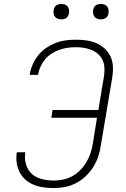

<svg xmlns="http://www.w3.org/2000/svg" viewBox="-20 -944 640 972"><path d="M252 8Q225 8 199.5 4.5Q174 1 151 -8.5Q128 -18 109.5 -34Q91 -50 79.5 -72Q68 -94 64.5 -120Q61 -146 65 -172Q65 -172 65 -172.5Q65 -173 66 -173H108Q108 -173 108 -172.5Q108 -172 108 -172Q103 -142 111.5 -112.5Q120 -83 141 -64Q162 -45 191.5 -37.5Q221 -30 252 -30Q276 -30 300 -35Q324 -40 346.5 -52.5Q369 -65 387 -83.5Q405 -102 418 -124Q431 -146 438.5 -169.5Q446 -193 450 -217L471 -348H240L246 -387H478L507 -562Q510 -583 508.5 -603.5Q507 -624 498.5 -641.5Q490 -659 475.5 -671.5Q461 -684 442.5 -691.5Q424 -699 404 -702Q384 -705 363 -705Q342 -705 321.5 -702Q301 -699 281 -692Q261 -685 242 -673Q223 -661 209 -644.5Q195 -628 186 -608.5Q177 -589 173 -568Q173 -567 173 -566.5Q173 -566 173 -565H130Q131 -566 131 -567Q131 -568 131 -569Q135 -595 146 -619Q157 -643 174 -664.5Q191 -686 214 -701.5Q237 -717 261.5 -726.5Q286 -736 311.5 -739.5Q337 -743 363 -743Q390 -743 416.5 -739.5Q443 -736 466.5 -726Q490 -716 509 -699Q528 -682 539 -659Q550 -636 551.5 -609Q553 -582 549 -556L491 -211Q487 -182 478 -154Q469 -126 453 -100Q437 -74 414.5 -52.5Q392 -31 365 -17Q338 -3 309 2.5Q280 8 252 8ZM490 -846Q481 -846 472.5 -849Q464 -852 458.5 -859Q453 -866 451.5 -875.5Q450 -885 452 -895Q453 -901 456 -907Q459 -913 465 -917Q471 -921 477.5 -922.5Q484 -924 490 -924Q500 -924 508.5 -921Q517 -918 522.5 -911Q528 -904 529.5 -894.5Q531 -885 529 -875Q528 -869 524.5 -863Q521 -857 515.5 -853Q510 -849 503.5 -847.5Q497 -846 490 -846ZM290 -846Q281 -846 272.5 -849Q264 -852 258.5 -859Q253 -866 251.5 -875.5Q250 -885 252 -895Q253 -901 256 -907Q259 -913 265 -917Q271 -921 277.5 -922.5Q284 -924 290 -924Q300 -924 308.5 -921Q317 -918 322.5 -911Q328 -904 329.5 -894.5Q331 -885 329 -875Q328 -869 324.5 -863Q321 -857 315.5 -853Q310 -849 303.5 -847.5Q297 -846 290 -846Z"/></svg>

Font: Iosevka Curly XLtEx
Style: Italic
Weight: 200
Width: 7
Italic angle: -9°
Monospace: yes
Designer: Belleve Invis
Foundry: Belleve Invis
Version: Version 11.1.0; ttfautohint (v1.8.3)